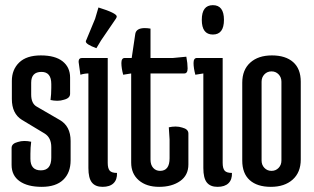

<svg xmlns="http://www.w3.org/2000/svg" viewBox="-20 -715 1219 745"><path d="M98 -99Q98 -54 138.5 -54Q179 -54 179 -103V-144Q179 -181 153 -197L65 -250Q26 -274 26 -331V-401Q26 -445 54.5 -472.5Q83 -500 138.5 -500Q194 -500 223 -477Q252 -454 252 -414V-351Q252 -334 228 -328Q216 -324 202.5 -324Q189 -324 176 -327Q179 -349 179 -374V-389Q179 -436 141 -436Q101 -436 101 -394V-348Q101 -313 123 -301L211 -250Q254 -226 254 -168V-93Q254 -45 225.5 -17.5Q197 10 142 10Q87 10 56 -12Q25 -34 25 -75V-141Q25 -158 49 -164Q61 -168 74.5 -168Q88 -168 101 -165Q98 -143 98 -118Z M398 -490V-83Q398 -62 405.5 -53Q413 -44 434 -44Q435 -18 420.5 -4Q406 10 378 10Q350 10 336.5 -7Q323 -24 323 -63V-430Q308 -430 292 -425L285 -475Q285 -490 298 -490ZM362 -686Q433 -664 433 -651Q433 -648 430 -643L372 -558L354 -528Q313 -543 313 -554Q313 -557 315 -560L349 -642Z M489 -84V-430L458 -425Q451 -451 451 -470.5Q451 -490 464 -490H491L505 -584Q509 -606 542 -606Q552 -606 564 -604V-490H651L703 -495Q708 -469 708 -449.5Q708 -430 695 -430H564V-96Q564 -75 574.5 -63.5Q585 -52 601 -52Q638 -52 638 -101V-174L635 -221Q648 -224 661.5 -224Q675 -224 687 -220Q711 -214 711 -197V-77Q711 -35 679 -12.5Q647 10 597.5 10Q548 10 518.5 -15.5Q489 -41 489 -84Z M806 -581Q763 -581 763 -638Q763 -695 806 -695Q849 -695 849 -638Q849 -581 806 -581ZM744 -490H844V-83Q844 -62 851.5 -53Q859 -44 880 -44Q881 -18 866.5 -4Q852 10 824 10Q796 10 782.5 -7Q769 -24 769 -63V-430L738 -425Q731 -451 731 -470.5Q731 -490 744 -490Z M920 -92V-394Q920 -444 951 -472Q982 -500 1035 -500Q1088 -500 1117.5 -474Q1147 -448 1147 -398V-96Q1147 -46 1115.5 -18Q1084 10 1031 10Q978 10 949 -16Q920 -42 920 -92ZM995 -398V-92Q995 -75 1006 -63.5Q1017 -52 1033.5 -52Q1050 -52 1061 -63.5Q1072 -75 1072 -92V-398Q1072 -415 1061 -426.5Q1050 -438 1033.5 -438Q1017 -438 1006 -426.5Q995 -415 995 -398Z"/></svg>

Font: Medula One
Style: Regular
Weight: 400
Designer: Luciano Vergara
Foundry: Luciano Vergara
Version: Version 1.002